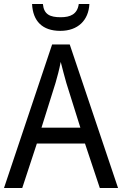

<svg xmlns="http://www.w3.org/2000/svg" viewBox="-20 -938 610 958"><path d="M426 -918H373C366 -867 331 -852 283 -852C229 -852 199 -866 194 -918H140C144 -833 191 -784 281 -784C369 -784 422 -837 426 -918ZM478 0H569L328 -716H240L0 0H91L164 -222H404ZM311 -524 381 -301H187L257 -524C265 -551 276 -592 283 -629C289 -602 305 -547 311 -524Z"/></svg>

Font: Noto Sans Ethiopic SemiCondensed
Style: Regular
Weight: 400
Width: 4
Designer: Monotype Design Team
Foundry: Monotype Imaging Inc.
Version: Version 2.102